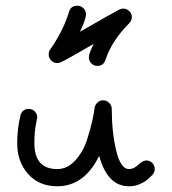

<svg xmlns="http://www.w3.org/2000/svg" viewBox="-20 -650 600 670"><path d="M491 -90Q503 -90 511.5 -81Q520 -72 520 -60Q520 -50 513 -41L510 -38Q508 -36 505.5 -33.5Q503 -31 498.5 -27Q494 -23 489.5 -19.5Q485 -16 478 -12.5Q471 -9 464 -6Q457 -3 448 -1.5Q439 0 430 0Q355 0 326 -106Q274 0 180 0Q116 0 78 -43Q40 -86 40 -150Q40 -202 52 -250Q60 -270 80 -270Q93 -270 101.5 -261Q110 -252 110 -240Q110 -238 105 -213.5Q100 -189 100 -150Q100 -60 180 -60Q215 -60 242.5 -90Q270 -120 283.5 -162Q297 -204 303 -232.5Q309 -261 310 -274Q312 -284 320 -292Q328 -300 340 -300Q352 -300 361 -291Q370 -282 370 -270Q370 -189 385.5 -124.5Q401 -60 430 -60Q447 -60 462.5 -75Q478 -90 491 -90ZM250 -630Q263 -630 271.5 -621Q280 -612 280 -600Q280 -583 259 -539Q366 -601 397 -617Q403 -620 410 -620Q422 -620 431 -611.5Q440 -603 440 -590Q440 -578 431 -569Q370 -508 348 -441Q341 -420 320 -420Q307 -420 298.5 -429Q290 -438 290 -450Q290 -463 307 -497Q220 -446 193 -433Q187 -430 180 -430Q167 -430 158.5 -439Q150 -448 150 -460Q150 -471 155 -477Q201 -543 221 -609Q227 -630 250 -630Z"/></svg>

Font: Pecita
Style: Book
Weight: 400
Width: 7
Version: Version 4.3